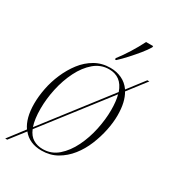

<svg xmlns="http://www.w3.org/2000/svg" viewBox="-196 -855 894 1005"><g transform="rotate(30 251.0 -353.0)"><path d="M-1 50 74 -48Q57 -72 48 -106Q39 -140 39 -185Q39 -228 48.5 -277Q58 -326 78.5 -373.5Q99 -421 129 -460Q159 -499 200 -522.5Q241 -546 292 -546Q329 -546 360.5 -531.5Q392 -517 414 -486L491 -586H503L419 -477Q433 -454 440.5 -422Q448 -390 448 -348Q448 -306 438 -257.5Q428 -209 408.5 -161.5Q389 -114 358.5 -75.5Q328 -37 287 -13.5Q246 10 194 10Q121 10 81 -40L11 50ZM81 -178Q81 -115 95 -74L392 -458Q378 -498 352.5 -517Q327 -536 290 -536Q240 -536 201 -503Q162 -470 135 -416Q108 -362 94.5 -299.5Q81 -237 81 -178ZM196 0Q248 0 287 -34Q326 -68 352.5 -122Q379 -176 392 -238Q405 -300 405 -356Q405 -409 395 -446L99 -64Q113 -30 138 -15Q163 0 196 0ZM290 -604Q315 -636 340 -676Q365 -716 385 -756H428L427 -748Q414 -726 392 -699Q370 -672 345 -644.5Q320 -617 297 -596H289Z"/></g></svg>

Font: Noto Serif Display SemiCondensed ExtraLight
Style: Italic
Weight: 200
Width: 4
Italic angle: -12°
Designer: Monotype Design Team
Foundry: Monotype Imaging Inc.
Version: Version 2.009